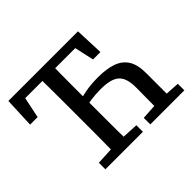

<svg xmlns="http://www.w3.org/2000/svg" viewBox="-147 -885 1100 1100"><g transform="rotate(-45 403.0 -335.0)"><path d="M20 -486 28 -670H592L599 -495H539L503 -658L550 -613H70L117 -658L81 -486ZM246 0Q247 -52 247.5 -103.5Q248 -155 248 -207Q248 -259 248 -311V-360Q248 -412 248 -463.5Q248 -515 247.5 -567Q247 -619 246 -670H351Q350 -619 349.5 -567.5Q349 -516 349 -464.5Q349 -413 349 -361V-311Q349 -260 349 -208Q349 -156 349.5 -104Q350 -52 351 0ZM598 0Q599 -35 599 -69.5Q599 -104 599.5 -139Q600 -174 600 -210Q600 -256 586.5 -286Q573 -316 540.5 -330Q508 -344 450 -344Q407 -344 370 -338.5Q333 -333 305 -328V-375Q336 -385 382 -394Q428 -403 488 -403Q556 -403 603 -386.5Q650 -370 674.5 -331.5Q699 -293 699 -227V0ZM144 0V-53L282 -60H315L448 -53V0ZM508 0V-53L627 -60H669L784 -53V0Z"/></g></svg>

Font: Source Serif 4
Style: Regular
Weight: 400
Designer: Frank Grießhammer
Foundry: Adobe Systems Incorporated
Version: Version 4.004;hotconv 1.0.116;makeotfexe 2.5.65601